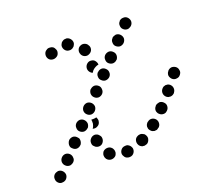

<svg xmlns="http://www.w3.org/2000/svg" viewBox="-107 -707 934 864"><g transform="rotate(-20 360.0 -274.5)"><path d="M33 20Q37 24 42 26Q48 28 53 27Q58 27 63 25Q68 23 72 19Q80 10 80 -1Q79 -12 71 -20Q67 -24 62 -26Q57 -28 51 -28Q46 -27 41 -25Q36 -23 32 -19Q24 -10 25 1Q25 12 33 20ZM403 -8Q402 -13 399 -18Q397 -22 392 -26Q388 -29 383 -31Q377 -32 372 -31H371Q360 -30 353 -21Q346 -12 347 -1Q348 5 351 9Q353 14 358 18Q362 21 367 22Q372 24 378 23H379Q390 22 397 13Q404 4 403 -8ZM317 -4Q320 -8 322 -14Q324 -19 323 -24Q323 -30 320 -35Q318 -40 314 -43L313 -44Q305 -51 293 -50Q282 -49 274 -41Q271 -37 269 -31Q267 -26 268 -21Q268 -15 271 -10Q273 -5 277 -2L278 -1Q287 6 298 5Q309 4 317 -4ZM479 -43Q477 -47 473 -51Q468 -54 463 -56Q458 -58 453 -57Q447 -57 442 -54Q431 -49 428 -38Q425 -27 430 -17Q432 -12 437 -8Q441 -5 446 -3Q451 -2 457 -2Q462 -3 467 -5H468Q478 -11 481 -22Q485 -32 479 -43ZM88 -79Q81 -71 81 -60Q82 -48 90 -41Q94 -37 99 -35Q104 -33 110 -33Q115 -33 120 -36Q125 -38 129 -42Q133 -46 135 -51Q137 -57 136 -62Q136 -68 134 -72Q132 -77 128 -81Q119 -89 108 -89Q96 -88 89 -80ZM546 -95Q538 -104 527 -105Q516 -106 507 -98H506Q502 -94 499 -89Q497 -85 496 -79Q496 -74 497 -69Q499 -63 503 -59Q506 -55 511 -52Q516 -50 521 -49Q527 -49 532 -50Q537 -52 541 -56H542Q551 -63 552 -75Q553 -86 546 -95ZM243 -77Q246 -73 252 -71Q257 -69 262 -69Q274 -69 281 -77Q289 -86 289 -97V-98Q289 -103 287 -108Q284 -113 280 -117Q277 -121 271 -123Q266 -125 261 -125Q249 -124 242 -116Q234 -108 234 -97V-96Q234 -90 236 -85Q239 -80 243 -77ZM138 -121Q138 -115 140 -110Q143 -105 147 -102Q155 -94 166 -94Q178 -95 185 -103H186Q189 -107 191 -112Q193 -118 193 -123Q193 -129 191 -134Q188 -138 184 -142Q176 -150 165 -150Q153 -149 145 -141V-140Q141 -136 140 -131Q138 -126 138 -121ZM613 -136Q613 -141 611 -146Q608 -151 604 -155Q600 -159 595 -161Q590 -163 585 -163Q579 -162 574 -160Q569 -158 565 -154V-153Q561 -149 559 -144Q557 -139 557 -134Q557 -128 560 -123Q562 -118 566 -115Q570 -111 575 -109Q580 -107 586 -107Q591 -107 596 -109Q601 -112 605 -116Q609 -120 611 -125Q613 -130 613 -136ZM296 -195Q296 -195 297 -194Q299 -189 300 -184Q301 -178 299 -173V-172Q296 -161 286 -156Q276 -150 265 -153Q265 -153 264 -153Q263 -154 263 -154Q267 -159 269 -165Q273 -175 272 -185Q272 -190 271 -194Q276 -194 281 -194Q288 -194 295 -196Q295 -196 296 -195ZM202 -202Q194 -193 195 -182Q195 -170 203 -163Q212 -155 223 -155Q234 -156 242 -164H243Q250 -173 250 -184Q249 -195 241 -203Q233 -211 221 -211Q210 -210 202 -202ZM658 -220Q654 -223 649 -225Q644 -226 638 -226Q633 -225 628 -223Q623 -220 620 -216L619 -215Q612 -206 613 -195Q614 -184 623 -176Q627 -173 632 -171Q638 -170 643 -170Q649 -171 653 -173Q658 -176 662 -180V-181Q669 -190 668 -201Q667 -212 658 -220ZM260 -224Q268 -216 280 -216Q291 -217 299 -225Q307 -234 307 -245Q306 -256 298 -264Q289 -272 278 -272Q267 -271 259 -263Q251 -254 251 -243Q252 -231 260 -224ZM720 -268Q719 -274 717 -278Q714 -283 710 -286Q700 -293 689 -292Q678 -290 671 -281V-280Q667 -276 666 -271Q664 -265 665 -260Q666 -255 669 -250Q672 -245 676 -242Q685 -235 696 -237Q708 -238 714 -247L715 -248Q718 -252 720 -258Q721 -263 720 -268ZM317 -285Q325 -277 337 -277Q348 -278 356 -286Q364 -295 363 -306Q363 -318 355 -325Q346 -333 335 -333Q324 -332 316 -324H315Q308 -315 308 -304Q309 -292 317 -285ZM374 -346Q382 -338 393 -338Q405 -339 413 -347Q421 -356 420 -367Q420 -378 411 -386Q403 -394 392 -394Q380 -393 373 -385H372Q364 -376 365 -365Q365 -353 374 -346ZM331 -419V-420Q333 -432 342 -439Q351 -446 362 -444Q373 -443 379 -435Q386 -426 386 -416Q378 -415 371 -411Q363 -407 356 -400Q352 -395 349 -390Q340 -394 335 -402Q330 -410 331 -419ZM430 -407Q439 -399 450 -399Q462 -400 469 -408H470Q477 -417 477 -428Q477 -439 468 -447Q460 -455 449 -455Q437 -454 429 -446Q421 -437 422 -426Q422 -414 430 -407ZM487 -468Q496 -460 507 -460Q518 -461 526 -469Q534 -478 534 -489Q533 -500 525 -508Q521 -512 516 -514Q511 -516 505 -516Q500 -515 495 -513Q490 -511 486 -507V-506Q478 -498 479 -487Q479 -475 487 -468ZM362 -474Q373 -479 377 -489Q381 -500 376 -510L375 -511Q371 -521 360 -525Q349 -529 339 -524Q329 -520 325 -509Q321 -498 326 -488V-487Q331 -477 341 -473Q352 -469 362 -474ZM229 -548Q227 -553 223 -557Q219 -560 213 -562Q208 -563 203 -563Q197 -563 192 -560Q192 -560 191 -559Q181 -554 178 -543Q175 -532 180 -522Q185 -512 196 -509Q207 -506 217 -511Q217 -511 217 -511Q228 -516 231 -527Q235 -538 229 -548ZM304 -527Q309 -530 311 -535Q314 -540 315 -545Q316 -556 309 -565Q302 -574 291 -576H290Q284 -576 279 -575Q274 -573 270 -570Q265 -567 263 -562Q260 -557 259 -552Q258 -540 265 -531Q272 -522 283 -521H284Q290 -520 295 -522Q300 -523 304 -527ZM544 -529Q548 -525 553 -523Q558 -521 564 -521Q569 -521 574 -524Q579 -526 583 -530Q591 -538 591 -550Q590 -561 582 -569Q574 -577 562 -576Q551 -576 543 -568V-567Q535 -559 536 -548Q536 -536 544 -529Z"/></g></svg>

Font: FRB American Cursive Guidelines Dotted Ultra
Style: Bold Italic
Weight: 1000
Italic angle: -25°
Version: Version 2.0;Modular Font Editor K font №1